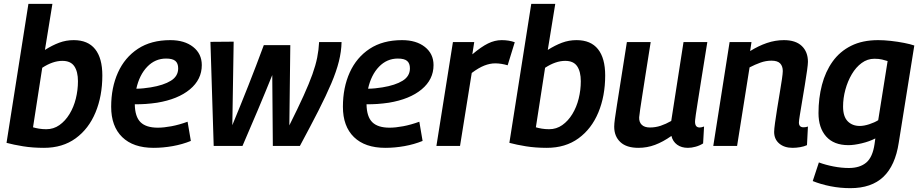

<svg xmlns="http://www.w3.org/2000/svg" viewBox="-20 -760 4797 1000"><path d="M253 -740 214 -500Q252 -524 288 -537.5Q324 -551 364 -551Q438 -551 475.5 -504Q513 -457 513 -367Q513 -260 477.5 -174.5Q442 -89 374 -39.5Q306 10 209 10Q150 10 100.5 2Q51 -6 14 -16L128 -740ZM305 -443Q255 -443 200 -407L152 -97Q165 -93 183 -90Q201 -87 221 -87Q259 -87 289.5 -108.5Q320 -130 342 -166Q364 -202 375 -246.5Q386 -291 386 -337Q386 -387 367 -415Q348 -443 305 -443Z M974 -26Q930 -8 879.5 1Q829 10 780 10Q674 10 616.5 -46Q559 -102 559 -204Q559 -304 594.5 -382.5Q630 -461 698.5 -506Q767 -551 867 -551Q941 -551 986 -515.5Q1031 -480 1031 -421Q1031 -346 969 -294.5Q907 -243 798 -225Q737 -216 682 -217Q683 -152 712 -123.5Q741 -95 802 -95Q833 -95 873 -102.5Q913 -110 957 -126ZM845 -455Q788 -455 747 -412.5Q706 -370 690 -298Q708 -298 727 -300Q746 -302 765 -305Q832 -316 870 -339.5Q908 -363 908 -404Q908 -430 893.5 -442.5Q879 -455 845 -455Z M1542 0H1401L1398 -369Q1363 -282 1322.5 -186Q1282 -90 1243 0H1093L1076 -542L1197 -543L1190 -108Q1233 -212 1273 -313Q1313 -414 1354 -525H1492L1487 -107Q1532 -197 1561 -261Q1590 -325 1607 -372.5Q1624 -420 1632 -460Q1640 -500 1642 -541H1759Q1758 -492 1745 -440Q1732 -388 1705.5 -325.5Q1679 -263 1638.5 -183.5Q1598 -104 1542 0Z M2181 -26Q2137 -8 2086.5 1Q2036 10 1987 10Q1881 10 1823.5 -46Q1766 -102 1766 -204Q1766 -304 1801.5 -382.5Q1837 -461 1905.5 -506Q1974 -551 2074 -551Q2148 -551 2193 -515.5Q2238 -480 2238 -421Q2238 -346 2176 -294.5Q2114 -243 2005 -225Q1944 -216 1889 -217Q1890 -152 1919 -123.5Q1948 -95 2009 -95Q2040 -95 2080 -102.5Q2120 -110 2164 -126ZM2052 -455Q1995 -455 1954 -412.5Q1913 -370 1897 -298Q1915 -298 1934 -300Q1953 -302 1972 -305Q2039 -316 2077 -339.5Q2115 -363 2115 -404Q2115 -430 2100.5 -442.5Q2086 -455 2052 -455Z M2450 -541 2440 -477Q2486 -516 2521.5 -533.5Q2557 -551 2593 -551Q2631 -551 2661 -540L2624 -420Q2590 -430 2559 -430Q2532 -430 2502.5 -418.5Q2473 -407 2437 -380L2376 0H2253L2339 -541Z M2872 -740 2833 -500Q2871 -524 2907 -537.5Q2943 -551 2983 -551Q3057 -551 3094.5 -504Q3132 -457 3132 -367Q3132 -260 3096.5 -174.5Q3061 -89 2993 -39.5Q2925 10 2828 10Q2769 10 2719.5 2Q2670 -6 2633 -16L2747 -740ZM2924 -443Q2874 -443 2819 -407L2771 -97Q2784 -93 2802 -90Q2820 -87 2840 -87Q2878 -87 2908.5 -108.5Q2939 -130 2961 -166Q2983 -202 2994 -246.5Q3005 -291 3005 -337Q3005 -387 2986 -415Q2967 -443 2924 -443Z M3305 10Q3243 10 3211 -20Q3179 -50 3179 -100Q3179 -115 3182.5 -141Q3186 -167 3193.5 -214.5Q3201 -262 3213.5 -341Q3226 -420 3245 -541H3369Q3352 -435 3341.5 -367Q3331 -299 3324.5 -258Q3318 -217 3314.5 -192.5Q3311 -168 3309 -149Q3308 -124 3322.5 -110Q3337 -96 3365 -96Q3394 -96 3421 -105Q3448 -114 3476 -130L3540 -541H3664Q3645 -424 3633 -348Q3621 -272 3614 -228Q3607 -184 3604 -163Q3601 -142 3600.5 -135Q3600 -128 3600 -126Q3600 -96 3624 -96Q3627 -96 3633 -97Q3639 -98 3647 -101L3642 -13Q3625 -2 3603.5 4Q3582 10 3563 10Q3529 10 3506.5 -6.5Q3484 -23 3477 -52Q3433 -21 3391.5 -5.5Q3350 10 3305 10Z M3780 -541H3894L3887 -494Q3930 -521 3974 -536Q4018 -551 4063 -551Q4124 -551 4156 -520.5Q4188 -490 4188 -438Q4188 -426 4183.5 -393Q4179 -360 4172 -318Q4165 -276 4158 -234Q4151 -192 4146 -161.5Q4141 -131 4141 -122Q4141 -97 4165 -97Q4178 -97 4188 -101L4183 -4Q4168 3 4147.5 6.5Q4127 10 4108 10Q4065 10 4038.5 -12.5Q4012 -35 4012 -73Q4012 -87 4016.5 -119.5Q4021 -152 4027.5 -193Q4034 -234 4041 -275Q4048 -316 4052.5 -347Q4057 -378 4057 -390Q4057 -415 4043.5 -429.5Q4030 -444 3998 -444Q3969 -444 3941 -434Q3913 -424 3884 -409L3819 0H3695Z M4213 183 4245 86Q4280 99 4321.5 107Q4363 115 4401 115Q4458 115 4491.5 87Q4525 59 4535 -10L4539 -39Q4508 -23 4468 -13.5Q4428 -4 4399 -4Q4323 -4 4283 -49Q4243 -94 4243 -171Q4243 -249 4261 -318Q4279 -387 4316.5 -439.5Q4354 -492 4413 -521.5Q4472 -551 4554 -551Q4584 -551 4620 -547Q4656 -543 4689 -536.5Q4722 -530 4742 -523L4661 -17Q4643 102 4581 161Q4519 220 4409 220Q4356 220 4305.5 210Q4255 200 4213 183ZM4603 -442Q4590 -446 4574 -450Q4558 -454 4534 -454Q4498 -454 4468 -432Q4438 -410 4416.5 -373.5Q4395 -337 4383 -293Q4371 -249 4371 -205Q4371 -153 4395 -128.5Q4419 -104 4458 -104Q4480 -104 4507.5 -113Q4535 -122 4554 -134Z"/></svg>

Font: Georama SemiBold
Style: Italic
Weight: 600
Italic angle: -9°
Designer: Jean-Baptiste Levee
Foundry: Production Type
Version: Version 1.000